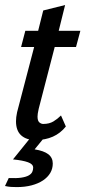

<svg xmlns="http://www.w3.org/2000/svg" viewBox="-27 -555 344 775"><path d="M0 0ZM75.2 -430.7H127L147.5 -512.7L235.8 -534.7L210 -430.7H297.4L279.8 -365.2H193.8L129.4 -116.7Q126.5 -104 125.5 -96.9Q124.5 -89.8 124.5 -84.5Q124.5 -67.4 131.8 -61Q139.2 -54.7 147.5 -54.7Q171.9 -54.7 188.7 -64.9Q205.6 -75.2 219.2 -88.9L238.8 -44.4Q195.3 10.3 116.2 10.3Q79.6 10.3 58.6 -8.5Q37.6 -27.3 37.6 -65.4Q37.6 -73.2 38.6 -82.3Q39.6 -91.3 42 -102.1L110.8 -365.2H58.1ZM151.9 0 112.8 47.9Q149.9 53.7 168 67.6Q186 81.5 186 105Q186 126 175.8 143.3Q165.5 160.6 146.5 173.3Q127.4 186 100.6 193.1Q73.7 200.2 41 200.2Q29.3 200.2 17.6 199.5Q5.9 198.7 -6.8 195.8L8.3 163.6Q39.6 165 58.8 162.1Q78.1 159.2 88.9 153.1Q99.6 147 103.3 138.7Q106.9 130.4 106.9 121.6Q106.9 107.4 85.9 99.9Q64.9 92.3 25.4 88.4L96.7 0Z"/></svg>

Font: PT Astra Sans
Style: Italic
Weight: 400
Italic angle: -16°
Designer: A.Korolkova, I. Chaeva
Foundry: ParaType Ltd
Version: Version 1.001; ttfautohint (v1.6)